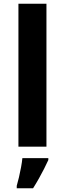

<svg xmlns="http://www.w3.org/2000/svg" viewBox="-20 -780 345 1021"><path d="M227 0H78V-760H227ZM237 71Q227 93 214.5 117.5Q202 142 187.5 168Q173 194 156 221H69V208Q75 188 81 162Q87 136 92 109Q97 82 99 61H237Z"/></svg>

Font: Noto Sans Nag Mundari
Style: Bold
Weight: 700
Version: Version 1.000